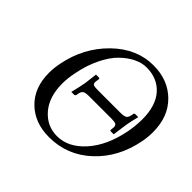

<svg xmlns="http://www.w3.org/2000/svg" viewBox="-161 -838 1028 1028"><g transform="rotate(45 353.0 -324.0)"><path d="M509 -353Q535 -353 546 -359.5Q557 -366 561 -390L562 -396Q563 -404 570 -404H593Q582 -360 577 -332L565 -246H543Q536 -246 537 -254L538 -261Q539 -266 539 -273Q539 -288 529.5 -292.5Q520 -297 499 -297H328Q301 -297 290.5 -290.5Q280 -284 276 -261L275 -254Q272 -246 266 -246H244Q257 -298 263 -332L272 -405H294Q302 -404 300 -397L299 -390Q297 -378 297 -375Q297 -360 305.5 -356.5Q314 -353 338 -353ZM436 -624Q402 -624 365.5 -606.5Q329 -589 294 -555Q259 -521 230 -461.5Q201 -402 187 -327Q178 -283 178 -244Q178 -142 229.5 -83Q281 -24 357 -24Q442 -24 511.5 -101.5Q581 -179 607 -310Q617 -364 617 -410Q617 -514 568 -569Q519 -624 436 -624ZM699 -329Q670 -178 569 -84Q468 10 331 10Q222 10 154.5 -56Q87 -122 87 -234Q87 -270 95 -310Q124 -458 226 -558Q328 -658 455 -658Q566 -658 636 -588.5Q706 -519 706 -403Q706 -367 699 -329Z"/></g></svg>

Font: Linux Libertine O
Style: Italic
Weight: 400
Italic angle: -12°
Designer: Philipp H. Poll
Foundry: Philipp H. Poll
Version: Version 5.1.6